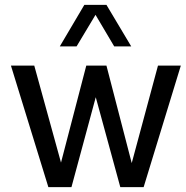

<svg xmlns="http://www.w3.org/2000/svg" viewBox="-20 -770 764 790"><path d="M295 -579 373 -709 450 -579H520L418 -750H327L226 -579ZM724 -500H630L522 -99L418 -500H335L231 -101L121 -500H25L179 0H274L374 -370L475 0H571Z"/></svg>

Font: Oakes
Style: Regular
Weight: 400
Designer: Samuel Oakes
Foundry: Samuel Oakes
Version: Version 1.003;PS 001.003;hotconv 1.0.88;makeotf.lib2.5.64775